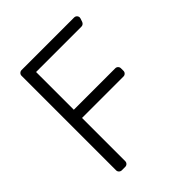

<svg xmlns="http://www.w3.org/2000/svg" viewBox="-199 -856 985 985"><g transform="rotate(-45 293.0 -363.5)"><path d="M96.6 -20.6V-706.7Q96.6 -715.2 102.8 -721.2Q109 -727.3 117.5 -727.3H498.6Q507.5 -727.3 513.5 -721.2Q519.5 -715.2 519.5 -706.7Q519.5 -704.5 518.1 -699.6L511.7 -681.1Q509.2 -675.1 503.9 -671.3Q498.6 -667.6 492.2 -667.6H163V-393.8H463.8Q472.3 -393.8 478.3 -387.8Q484.4 -381.7 484.4 -373.2V-354.8Q484.4 -346.2 478.3 -340.2Q472.3 -334.2 463.8 -334.2H163V-20.6Q163 -12.1 157 -6Q150.9 0 142.4 0H117.5Q109 0 102.8 -6Q96.6 -12.1 96.6 -20.6Z"/></g></svg>

Font: DeltaSans Light
Style: Regular
Weight: 300
Designer: Rasmus Andersson
Foundry: rsms
Version: Version 3.012